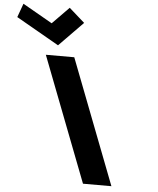

<svg xmlns="http://www.w3.org/2000/svg" viewBox="-422 -1206 1044 1265"><g transform="rotate(5 100.0 -573.5)"><path d="M-318.9 -1147 -351.8 -1056 -68.4 -894 90.2 -1056 -12.9 -1147 -122.7 -1035ZM45.2 -825H-142.8L175 0H363Z"/></g></svg>

Font: Hussar
Style: BdOpOblFour
Weight: 700
Foundry: Cannot Into Space Fonts
Version: Version 2.00